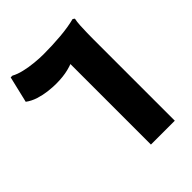

<svg xmlns="http://www.w3.org/2000/svg" viewBox="-215 -884 1003 1003"><g transform="rotate(-45 286.0 -383.0)"><path d="M309.5 0V-666.5L336.2 -607.7Q315.4 -594.4 275.6 -584.3Q235.9 -574.3 184.7 -574.3Q157.9 -574.3 125.5 -578.1Q93.1 -582 61.4 -592Q29.8 -602.1 5 -620.5L39.6 -766.2H52.6Q75.6 -753.2 109.6 -745.2Q143.7 -737.1 180.2 -733.6Q216.8 -730 244.8 -730Q313.7 -730 375.8 -735.5Q437.8 -741 483.8 -753L493.8 -746Q489.8 -728 488.3 -701.5Q486.8 -675 486.3 -647.5Q485.8 -620 485.8 -600V0Z"/></g></svg>

Font: Kufam
Style: Italic
Weight: 400
Italic angle: -11°
Designer: Artur Schmal
Foundry: Original Type
Version: Version 1.301; ttfautohint (v1.8.3)